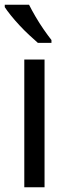

<svg xmlns="http://www.w3.org/2000/svg" viewBox="-24 -786 285 806"><path d="M163 0H78V-536H163ZM98 -766Q109 -744 125 -716.5Q141 -689 159 -663Q177 -637 192 -618V-606H135Q119 -620 98.5 -639Q78 -658 58 -679.5Q38 -701 21.5 -721.5Q5 -742 -4 -756V-766Z"/></svg>

Font: Noto Sans Khmer SemiCondensed
Style: Regular
Weight: 400
Width: 4
Designer: Danh Hong and the Monotype Design Team
Foundry: Monotype Imaging Inc.
Version: Version 2.004